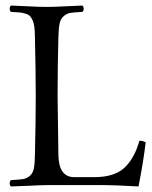

<svg xmlns="http://www.w3.org/2000/svg" viewBox="-20 -670 552 695"><path d="M191.4 -108.9Q192.9 -28.8 248.5 -28.8H321.3Q394.5 -28.8 430.9 -63.2Q467.3 -97.7 484.4 -160.2Q494.1 -161.6 507.3 -154.8Q499 -84 481.4 4.9Q389.2 0 362.3 0H149.4Q134.3 0 89.1 2.2Q43.9 4.4 19.5 4.9Q15.1 0.5 15.1 -6.6Q15.1 -13.7 19.5 -18.1Q49.3 -19.5 63 -21.7Q76.7 -23.9 87.9 -33.4Q99.1 -43 102.5 -60.1Q106 -77.1 106.4 -108.9Q109.4 -233.4 109.4 -320.8Q109.4 -411.1 106.4 -536.1Q106 -557.6 104.5 -571.5Q103 -585.4 98.4 -595.7Q93.8 -606 88.6 -611.6Q83.5 -617.2 72.3 -620.6Q61 -624 50.3 -625Q39.6 -626 19.5 -627Q15.1 -631.3 15.1 -638.4Q15.1 -645.5 19.5 -649.9Q41 -649.4 81.1 -647.2Q121.1 -645 148.4 -645Q176.3 -645 217 -647.2Q257.8 -649.4 278.3 -649.9Q282.7 -645.5 283 -638.4Q283.2 -631.3 278.3 -627Q248.5 -625.5 235.1 -623.3Q221.7 -621.1 210.4 -611.3Q199.2 -601.6 195.8 -585Q192.4 -568.4 191.4 -536.1Q188.5 -435.5 188.5 -319.8Q188.5 -299.3 191.4 -108.9Z"/></svg>

Font: Linux Libertine Display
Style: Regular
Weight: 400
Designer: Philipp H. Poll
Foundry: Philipp H. Poll
Version: Version 5.0.9